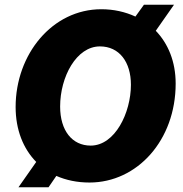

<svg xmlns="http://www.w3.org/2000/svg" viewBox="-20 -755 775 811"><path d="M358 16C560 16 722 -163 722 -402C722 -495 690 -571 638 -625L715 -735H588L552 -685C509 -705 460 -716 408 -716C201 -716 46 -526 46 -303C46 -207 78 -127 133 -71L58 36H185L218 -12C259 6 306 16 358 16ZM363 -140C285 -140 234 -203 234 -305C234 -431 303 -559 402 -559C484 -559 533 -493 533 -397C533 -279 466 -140 363 -140Z"/></svg>

Font: Fixel Text 20240404 ExtraBold
Style: Italic
Weight: 800
Width: 4
Italic angle: -10°
Designer: AlfaBravo + MacPaw
Foundry: Kyrylo Tkachov, Marchela Mozhyna, Serhii Makarenko, Maria Weinstein, Zakhar Kryvoshyya
Version: Version 1.211;Glyphs 3.2 (3225)